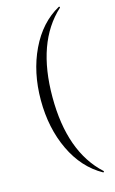

<svg xmlns="http://www.w3.org/2000/svg" viewBox="-128 -775 566 943"><g transform="rotate(-15 154.5 -303.5)"><path d="M274 -725Q276 -726 278 -723.5Q280 -721 278 -719Q129 -583 129 -304Q129 -25 278 111Q280 112 278 115Q276 118 274 117Q177 63 123.5 -49.5Q70 -162 70 -304Q70 -446 124 -559Q178 -672 274 -725Z"/></g></svg>

Font: Cormorant Upright Light
Style: Regular
Weight: 300
Designer: Christian Thalmann (Catharsis Fonts)
Foundry: Catharsis Fonts
Version: Version 3.302;PS 003.302;hotconv 1.0.88;makeotf.lib2.5.64775